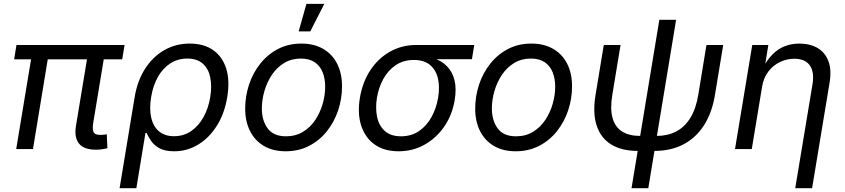

<svg xmlns="http://www.w3.org/2000/svg" viewBox="-20 -777 4408 1001"><path d="M479.5 3.4Q417 3.4 391.6 -28.8Q366.2 -61 376 -120.6L441.4 -515.6H528.8L466.8 -141.1Q460.4 -105 467.3 -89.4Q474.1 -73.7 502.4 -73.7Q515.6 -73.7 522.9 -74.7Q530.3 -75.7 536.6 -77.1L540 -3.9Q529.3 -1.5 513.2 1Q497.1 3.4 479.5 3.4ZM64.5 0 149.9 -515.6H236.8L151.9 0ZM53.7 -467.8 65.9 -542.5H629.4L617.2 -467.8Z M603.5 204.1 682.1 -271Q696.3 -356 736.3 -418.5Q776.4 -481 836.2 -515.4Q896 -549.8 969.2 -549.8Q1042 -549.8 1090.3 -516.4Q1138.7 -482.9 1158.7 -421.4Q1178.7 -359.9 1165.5 -275.4Q1151.9 -188 1112.1 -123.8Q1072.3 -59.6 1014.4 -23.9Q956.5 11.7 888.2 11.7Q838.4 11.7 809.8 -4.9Q781.2 -21.5 766.8 -43.9Q752.4 -66.4 744.1 -84H738.3L690.9 204.1ZM887.2 -66.9Q938 -66.9 976.8 -93.8Q1015.6 -120.6 1041.3 -167Q1066.9 -213.4 1076.2 -271.5Q1085.4 -329.1 1075.9 -374.3Q1066.4 -419.4 1036.9 -445.6Q1007.3 -471.7 956.1 -471.7Q906.7 -471.7 867.9 -446.5Q829.1 -421.4 803.7 -376.7Q778.3 -332 768.1 -272Q757.8 -211.4 768.1 -164.8Q778.3 -118.2 808.6 -92.5Q838.9 -66.9 887.2 -66.9Z M1469.2 11.7Q1403.3 11.7 1356.2 -15.9Q1309.1 -43.5 1283.7 -93.5Q1258.3 -143.6 1258.3 -210.4Q1258.3 -274.9 1278.3 -335.7Q1298.3 -396.5 1336.7 -444.8Q1375 -493.2 1429.2 -521.5Q1483.4 -549.8 1551.3 -549.8Q1616.7 -549.8 1664.3 -522.5Q1711.9 -495.1 1737.5 -445.1Q1763.2 -395 1763.2 -327.1Q1763.2 -261.7 1742.7 -200.9Q1722.2 -140.1 1683.6 -92Q1645 -43.9 1590.8 -16.1Q1536.6 11.7 1469.2 11.7ZM1471.2 -66.4Q1521 -66.4 1559.3 -89.6Q1597.7 -112.8 1623.3 -151.1Q1648.9 -189.5 1662.1 -235.1Q1675.3 -280.8 1675.3 -325.7Q1675.3 -367.2 1662.1 -400.1Q1648.9 -433.1 1621.1 -452.4Q1593.3 -471.7 1548.8 -471.7Q1499.5 -471.7 1461.4 -448.5Q1423.3 -425.3 1397.7 -387Q1372.1 -348.6 1358.6 -302.7Q1345.2 -256.8 1345.2 -210.9Q1345.2 -149.4 1375.2 -107.9Q1405.3 -66.4 1471.2 -66.4ZM1537.1 -613.3 1577.6 -756.8H1670.9L1597.7 -613.3Z M2058.1 11.7Q1983.4 11.7 1933.6 -23.4Q1883.8 -58.6 1863.3 -121.6Q1842.8 -184.6 1856.4 -267.6Q1870.6 -351.1 1911.9 -412.6Q1953.1 -474.1 2014.4 -508.3Q2075.7 -542.5 2149.9 -542.5H2452.6L2440.4 -468.3H2207L2137.2 -464.4Q2083.5 -464.4 2043.7 -437.7Q2003.9 -411.1 1979.2 -366.7Q1954.6 -322.3 1945.3 -268.1Q1936.5 -214.4 1945.8 -168.5Q1955.1 -122.6 1985.8 -94.5Q2016.6 -66.4 2070.8 -66.4Q2125 -66.4 2165 -94Q2205.1 -121.6 2230.2 -167.7Q2255.4 -213.9 2264.2 -268.1Q2273.4 -323.2 2263.4 -367.4Q2253.4 -411.6 2222.4 -438Q2191.4 -464.4 2137.2 -464.4L2141.1 -488.8Q2195.8 -488.8 2239 -474.6Q2282.2 -460.4 2310.5 -431.4Q2338.9 -402.3 2349.6 -358.6Q2360.4 -314.9 2350.6 -255.4Q2337.9 -178.2 2296.6 -117.9Q2255.4 -57.6 2193.8 -22.9Q2132.3 11.7 2058.1 11.7Z M2668.5 11.7Q2602.5 11.7 2555.4 -15.9Q2508.3 -43.5 2482.9 -93.5Q2457.5 -143.6 2457.5 -210.4Q2457.5 -274.9 2477.5 -335.7Q2497.6 -396.5 2535.9 -444.8Q2574.2 -493.2 2628.4 -521.5Q2682.6 -549.8 2750.5 -549.8Q2815.9 -549.8 2863.5 -522.5Q2911.1 -495.1 2936.8 -445.1Q2962.4 -395 2962.4 -327.1Q2962.4 -261.7 2941.9 -200.9Q2921.4 -140.1 2882.8 -92Q2844.2 -43.9 2790 -16.1Q2735.8 11.7 2668.5 11.7ZM2670.4 -66.4Q2720.2 -66.4 2758.5 -89.6Q2796.9 -112.8 2822.5 -151.1Q2848.1 -189.5 2861.3 -235.1Q2874.5 -280.8 2874.5 -325.7Q2874.5 -367.2 2861.3 -400.1Q2848.1 -433.1 2820.3 -452.4Q2792.5 -471.7 2748 -471.7Q2698.7 -471.7 2660.6 -448.5Q2622.6 -425.3 2596.9 -387Q2571.3 -348.6 2557.9 -302.7Q2544.4 -256.8 2544.4 -210.9Q2544.4 -149.4 2574.5 -107.9Q2604.5 -66.4 2670.4 -66.4Z M3305.2 9.8Q3220.7 9.8 3166.3 -23.9Q3111.8 -57.6 3090.6 -122.8Q3069.3 -188 3085 -282.7L3127.9 -542.5H3215.3L3172.4 -283.2Q3160.2 -209.5 3173.6 -161.9Q3187 -114.3 3223.6 -91.3Q3260.3 -68.4 3316.9 -68.4H3404.3Q3460.4 -68.4 3504.9 -91.3Q3549.3 -114.3 3578.9 -161.9Q3608.4 -209.5 3620.6 -283.2L3663.1 -542.5H3750.5L3707.5 -282.7Q3692.4 -189.5 3650.4 -124Q3608.4 -58.6 3543.2 -24.4Q3478 9.8 3392.1 9.8ZM3272.5 204.1 3417.5 -673.8H3504.9L3359.9 204.1Z M3953.1 -324.2 3899.4 0H3812L3901.9 -542.5H3985.8L3964.4 -411.1H3951.2Q3976.6 -461.9 4006.3 -492.2Q4036.1 -522.5 4071.5 -536.1Q4106.9 -549.8 4147.5 -549.8Q4202.1 -549.8 4241.7 -527.1Q4281.2 -504.4 4298.8 -458.7Q4316.4 -413.1 4304.7 -343.8L4213.9 204.1H4126L4215.8 -336.4Q4226.6 -400.9 4202.1 -435.8Q4177.7 -470.7 4121.1 -470.7Q4082.5 -470.7 4046.9 -453.9Q4011.2 -437 3986.1 -404.5Q3960.9 -372.1 3953.1 -324.2Z"/></svg>

Font: Inter 16pt
Style: Italic
Weight: 400
Italic angle: -9.3988°
Version: Version 4.001;git-66647c0bb